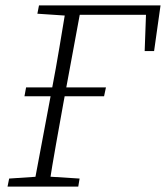

<svg xmlns="http://www.w3.org/2000/svg" viewBox="-20 -694 617 714"><path d="M71 -336 77 -369H374L367 -336ZM518 -504 524 -670 546 -639H248L254 -674H577L553 -504ZM8 0 14 -30 133 -38H149L276 -30L271 0ZM105 0 173 -362Q188 -440 201 -518Q214 -596 227 -674H283L216 -312Q202 -234 188 -156Q174 -78 162 0ZM119 -643 125 -674H255L248 -635H239Z"/></svg>

Font: Source Serif 4 18pt Light
Style: Italic
Weight: 300
Italic angle: -12°
Designer: Frank Grießhammer
Foundry: Adobe Systems Incorporated
Version: Version 4.004;hotconv 1.0.116;makeotfexe 2.5.65601